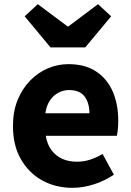

<svg xmlns="http://www.w3.org/2000/svg" viewBox="-20 -885 628 919"><path d="M327 14Q246 14 182 -21.5Q118 -57 80 -123Q42 -189 42 -282Q42 -351 64 -405.5Q86 -460 124 -499Q162 -538 209.5 -558Q257 -578 307 -578Q387 -578 440 -543Q493 -508 519.5 -447Q546 -386 546 -308Q546 -285 544 -265.5Q542 -246 539 -235H199Q206 -193 227 -165.5Q248 -138 278.5 -124.5Q309 -111 348 -111Q381 -111 410.5 -120.5Q440 -130 471 -148L525 -49Q483 -20 430.5 -3Q378 14 327 14ZM197 -343H408Q408 -392 385 -423Q362 -454 310 -454Q284 -454 260 -441.5Q236 -429 219.5 -405Q203 -381 197 -343ZM222 -658 98 -807 161 -865 303 -759H308L449 -865L512 -807L388 -658Z"/></svg>

Font: Noto Sans KR ExtraBold
Style: Regular
Weight: 800
Designer: Ryoko NISHIZUKA  (kana, bopomofo & ideographs); Paul D. Hunt (Latin, Greek & Cyrillic); Sandoll Communications , Soo-you
Foundry: Adobe
Version: Version 2.004-H2;hotconv 1.0.118;makeotfexe 2.5.65603